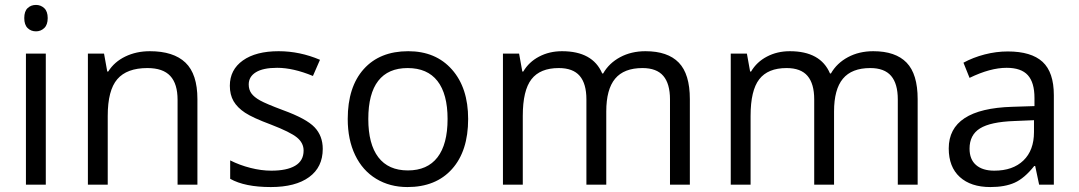

<svg xmlns="http://www.w3.org/2000/svg" viewBox="-20 -754 4404 784"><path d="M167 0H85.9V-535.2H167ZM79.1 -680.2Q79.1 -708 92.8 -720.9Q106.4 -733.9 127 -733.9Q146.5 -733.9 160.6 -720.7Q174.8 -707.5 174.8 -680.2Q174.8 -652.8 160.6 -639.4Q146.5 -626 127 -626Q106.4 -626 92.8 -639.4Q79.1 -652.8 79.1 -680.2Z M705.1 0V-346.2Q705.1 -411.6 675.3 -443.8Q645.5 -476.1 582 -476.1Q498 -476.1 459 -430.7Q419.9 -385.3 419.9 -280.8V0H338.9V-535.2H404.8L418 -461.9H421.9Q446.8 -501.5 491.7 -523.2Q536.6 -544.9 591.8 -544.9Q688.5 -544.9 737.3 -498.3Q786.1 -451.7 786.1 -349.1V0Z M1297.9 -146Q1297.9 -71.3 1242.2 -30.8Q1186.5 9.8 1085.9 9.8Q979.5 9.8 919.9 -23.9V-99.1Q958.5 -79.6 1002.7 -68.4Q1046.9 -57.1 1087.9 -57.1Q1151.4 -57.1 1185.5 -77.4Q1219.7 -97.7 1219.7 -139.2Q1219.7 -170.4 1192.6 -192.6Q1165.5 -214.8 1086.9 -245.1Q1012.2 -272.9 980.7 -293.7Q949.2 -314.5 933.8 -340.8Q918.5 -367.2 918.5 -403.8Q918.5 -469.2 971.7 -507.1Q1024.9 -544.9 1117.7 -544.9Q1204.1 -544.9 1286.6 -509.8L1257.8 -443.8Q1177.2 -477.1 1111.8 -477.1Q1054.2 -477.1 1024.9 -459Q995.6 -440.9 995.6 -409.2Q995.6 -387.7 1006.6 -372.6Q1017.6 -357.4 1042 -343.8Q1066.4 -330.1 1135.7 -304.2Q1231 -269.5 1264.4 -234.4Q1297.9 -199.2 1297.9 -146Z M1891.6 -268.1Q1891.6 -137.2 1825.7 -63.7Q1759.8 9.8 1643.6 9.8Q1571.8 9.8 1516.1 -23.9Q1460.4 -57.6 1430.2 -120.6Q1399.9 -183.6 1399.9 -268.1Q1399.9 -398.9 1465.3 -471.9Q1530.8 -544.9 1647 -544.9Q1759.3 -544.9 1825.4 -470.2Q1891.6 -395.5 1891.6 -268.1ZM1483.9 -268.1Q1483.9 -165.5 1524.9 -111.8Q1565.9 -58.1 1645.5 -58.1Q1725.1 -58.1 1766.4 -111.6Q1807.6 -165 1807.6 -268.1Q1807.6 -370.1 1766.4 -423.1Q1725.1 -476.1 1644.5 -476.1Q1564.9 -476.1 1524.4 -423.8Q1483.9 -371.6 1483.9 -268.1Z M2715.8 0V-348.1Q2715.8 -412.1 2688.5 -444.1Q2661.1 -476.1 2603.5 -476.1Q2527.8 -476.1 2491.7 -432.6Q2455.6 -389.2 2455.6 -298.8V0H2374.5V-348.1Q2374.5 -412.1 2347.2 -444.1Q2319.8 -476.1 2261.7 -476.1Q2185.5 -476.1 2150.1 -430.4Q2114.7 -384.8 2114.7 -280.8V0H2033.7V-535.2H2099.6L2112.8 -461.9H2116.7Q2139.6 -501 2181.4 -522.9Q2223.1 -544.9 2274.9 -544.9Q2400.4 -544.9 2439 -454.1H2442.9Q2466.8 -496.1 2512.2 -520.5Q2557.6 -544.9 2615.7 -544.9Q2706.5 -544.9 2751.7 -498.3Q2796.9 -451.7 2796.9 -349.1V0Z M3646 0V-348.1Q3646 -412.1 3618.7 -444.1Q3591.3 -476.1 3533.7 -476.1Q3458 -476.1 3421.9 -432.6Q3385.7 -389.2 3385.7 -298.8V0H3304.7V-348.1Q3304.7 -412.1 3277.3 -444.1Q3250 -476.1 3191.9 -476.1Q3115.7 -476.1 3080.3 -430.4Q3044.9 -384.8 3044.9 -280.8V0H2963.9V-535.2H3029.8L3043 -461.9H3046.9Q3069.8 -501 3111.6 -522.9Q3153.3 -544.9 3205.1 -544.9Q3330.6 -544.9 3369.1 -454.1H3373Q3397 -496.1 3442.4 -520.5Q3487.8 -544.9 3545.9 -544.9Q3636.7 -544.9 3681.9 -498.3Q3727.1 -451.7 3727.1 -349.1V0Z M4223.1 0 4207 -76.2H4203.1Q4163.1 -25.9 4123.3 -8.1Q4083.5 9.8 4023.9 9.8Q3944.3 9.8 3899.2 -31.2Q3854 -72.3 3854 -147.9Q3854 -310.1 4113.3 -317.9L4204.1 -320.8V-354Q4204.1 -417 4177 -447Q4149.9 -477.1 4090.3 -477.1Q4023.4 -477.1 3939 -436L3914.1 -498Q3953.6 -519.5 4000.7 -531.7Q4047.9 -543.9 4095.2 -543.9Q4190.9 -543.9 4237.1 -501.5Q4283.2 -459 4283.2 -365.2V0ZM4040 -57.1Q4115.7 -57.1 4158.9 -98.6Q4202.1 -140.1 4202.1 -214.8V-263.2L4121.1 -259.8Q4024.4 -256.3 3981.7 -229.7Q3939 -203.1 3939 -147Q3939 -103 3965.6 -80.1Q3992.2 -57.1 4040 -57.1Z"/></svg>

Font: Samim FD
Style: FD
Weight: 400
Foundry: DejaVu fonts team - Redesigned by Saber Rastikerdar
Version: Version 4.00 December 17, 2020